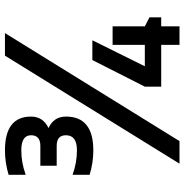

<svg xmlns="http://www.w3.org/2000/svg" viewBox="-5 -733 738 768"><g transform="rotate(-90 364.0 -349.0)"><path d="M183.6 0H93.3L525.4 -698.2H615.7ZM642.6 0H568.4V-73.2H401.4V-138.7L507.8 -348.6H586.9L482.9 -138.7H568.4V-267.6H642.6V-138.7L678.7 -120.1V-73.2H642.6ZM48.8 -683.6Q97.7 -698.2 146.5 -698.2Q281.7 -698.2 281.7 -593.8Q281.7 -545.9 235.8 -523.9Q281.7 -502.9 281.7 -454.1Q281.7 -344.7 146.5 -344.7Q97.7 -344.7 48.8 -359.4V-427.7Q97.7 -410.2 146.5 -410.2Q207 -410.2 207 -454.1Q207 -491.2 165 -491.2H85V-556.6H164.6Q207 -556.6 207 -593.8Q207 -632.8 146.5 -632.8Q97.7 -632.8 48.8 -615.2Z"/></g></svg>

Font: Sansation
Style: Regular
Weight: 400
Designer: Bernd Montag
Version: Version 1.301